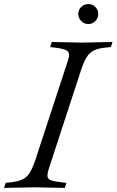

<svg xmlns="http://www.w3.org/2000/svg" viewBox="-50 -919 572 942"><path d="M-30 3 -22 -22 -1 -24Q36 -28 58.5 -38Q81 -48 95.5 -71Q110 -94 124 -136L284 -624Q295 -656 281.5 -668Q268 -680 215 -686L196 -688L204 -713L353 -710L502 -713L494 -688L473 -686Q436 -683 413 -672.5Q390 -662 375.5 -639Q361 -616 347 -573L191 -96Q182 -69 183 -54.5Q184 -40 201.5 -34Q219 -28 257 -24L276 -22L268 3L119 0ZM384 -801Q362 -801 348 -816Q334 -831 334 -851Q334 -870 348 -884.5Q362 -899 384 -899Q404 -899 418 -884.5Q432 -870 432 -851Q432 -831 418 -816Q404 -801 384 -801Z"/></svg>

Font: Baskervville
Style: Italic
Weight: 400
Italic angle: -18°
Designer: ANRT
Foundry: ANRT
Version: Version 1.100